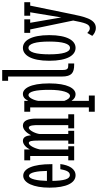

<svg xmlns="http://www.w3.org/2000/svg" viewBox="418 -1130 913 1790"><g transform="rotate(-90 875.0 -234.5)"><path d="M84 -254C86 -342 101 -421 131 -421C163 -421 176 -342 177 -254ZM139 -40C100 -40 86 -97 84 -203H240V-214C240 -383 200 -475 132 -475C66 -475 21 -380 21 -230C21 -71 66 13 136 13C197 13 231 -48 241 -129H193C186 -94 177 -40 139 -40Z M574 0H705V-55H665V-355C665 -424 648 -478 600 -478C568 -478 537 -454 510 -402C505 -448 492 -478 457 -478C426 -478 395 -449 377 -413V-465H276V-410H316V-55H276V0H407V-55H377V-318C387 -370 415 -423 437 -423C456 -423 460 -393 460 -336V-55H430V0H551V-55H521V-318C521 -347 552 -423 580 -423C603 -423 604 -373 604 -336V-55H574Z M729 -410H769V137H729V192H880V137H830V-25C849 4 870 13 892 13C946 13 993 -62 993 -232C993 -417 941 -478 896 -478C869 -478 849 -465 830 -428V-465H729ZM830 -335C837 -379 861 -426 883 -426C917 -426 933 -358 933 -232C933 -107 908 -39 877 -39C856 -39 841 -62 830 -92Z M1017 -616H1057V-114C1057 -23 1093 0 1167 0H1179V-55H1166C1133 -55 1118 -59 1118 -108V-671H1017Z M1443 -232C1443 -403 1391 -478 1324 -478C1257 -478 1204 -402 1204 -232C1204 -62 1256 13 1324 13C1391 13 1443 -62 1443 -232ZM1383 -232C1383 -107 1363 -39 1324 -39C1284 -39 1264 -107 1264 -232C1264 -357 1284 -426 1324 -426C1363 -426 1383 -358 1383 -232Z M1511 202C1595 202 1616 87 1641 -34L1718 -410H1750V-465H1624V-410H1656L1608 -120L1558 -410H1590V-465H1464V-410H1496L1579 -9C1558 98 1547 146 1506 146C1488 146 1475 133 1463 122L1436 169C1450 182 1474 202 1511 202Z"/></g></svg>

Font: Stint Ultra Condensed
Style: Regular
Weight: 400
Width: 1
Designer: Astigmatic (AOETI)
Foundry: Astigmatic (AOETI)
Version: Version 1.000